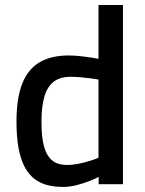

<svg xmlns="http://www.w3.org/2000/svg" viewBox="-20 -731 576 762"><path d="M231.1 10.9Q195.8 10.9 166.7 3.2Q137.6 -4.5 115.1 -22.4Q92.6 -40.2 77.1 -70.1Q61.5 -100.1 53.5 -144Q45.4 -187.8 45.4 -248.3Q45.4 -338 67.1 -396Q88.7 -453.9 134.7 -482.4Q180.7 -510.9 253.9 -510.9Q279.5 -510.9 314.4 -506.4Q349.4 -501.9 370.9 -497.6V-711.2H468V0H371.5V-28.8Q355.8 -20.3 331.7 -11.2Q307.5 -2 281.4 4.5Q255.4 10.9 231.1 10.9ZM245.6 -76.3Q268.2 -76.3 291.9 -81.1Q315.6 -85.8 336.7 -92.5Q357.9 -99.1 370.9 -105.1V-415.4Q358.5 -417.4 338.9 -420.1Q319.3 -422.8 298.5 -424.5Q277.7 -426.2 260.2 -426.2Q218.1 -426.2 192.8 -406.5Q167.6 -386.9 156.1 -347.5Q144.6 -308.2 144.6 -248.3Q144.6 -196.1 151.7 -162.5Q158.9 -128.8 172.5 -110Q186.1 -91.2 204.4 -83.8Q222.7 -76.3 245.6 -76.3Z"/></svg>

Font: TitilliumWeb ExtraLight
Style: Regular
Weight: 400
Designer: Mohamed Gaber, Accademia di Belle Arti di Urbino and others
Foundry: Kief Type Foundry, Accademia di Belle Arti di Urbino and others
Version: Version 3.000; ttfautohint (v1.8.2)